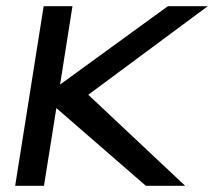

<svg xmlns="http://www.w3.org/2000/svg" viewBox="-20 -600 691 620"><path d="M29 0H122L162 -251L451 0H578L265 -294L651 -580H522L174 -327L214 -580H121Z"/></svg>

Font: Charger Pro
Style: ExBdExtObl
Weight: 400
Designer: Jasper
Foundry: Cannot Into Space Fonts
Version: Version 1.09